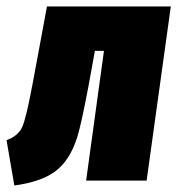

<svg xmlns="http://www.w3.org/2000/svg" viewBox="-45 -554 544 589"><path d="M479 -534.2 404.8 0H219.2L273.9 -397.9H246.1L226.1 -288.1Q204.1 -171.9 192.4 -134.8Q169.9 -62 124.5 -28.3Q81.1 3.9 -1 15.1L-24.9 -124Q-9.3 -129.9 -0.7 -136Q7.8 -142.1 15.6 -151.6Q23.4 -161.1 29.5 -182.1Q35.6 -203.1 41.3 -228.8Q46.9 -254.4 56.2 -303.2L99.1 -534.2Z"/></svg>

Font: Fira Sans Compressed Heavy
Style: Italic
Weight: 900
Width: 3
Italic angle: -8°
Designer: Carrois Corporate & Edenspiekermann AG
Foundry: Carrois Corporate GbR & Edenspiekermann AG
Version: Version 4.203;PS 004.203;hotconv 1.0.88;makeotf.lib2.5.64775